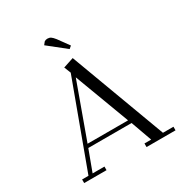

<svg xmlns="http://www.w3.org/2000/svg" viewBox="-202 -1048 1141 1199"><g transform="rotate(-30 368.5 -448.0)"><path d="M58.1 0V-25.9H104L330.1 -639.2L311 -687L386.2 -711.9L641.1 -25.9H716.8V0H507.8V-25.9H556.2L502 -176.8H189.9L133.8 -25.9H219.2V0ZM199.2 -202.1H491.2L342.8 -598.1ZM272 -870.1 287.1 -889.2Q296.9 -896 309.1 -896Q323.7 -896 334 -889.2Q344.2 -882.3 358.9 -863.8L416 -785.2L397.9 -770Z"/></g></svg>

Font: Dehuti Alt
Style: Book
Weight: 400
Version: Version 1.2